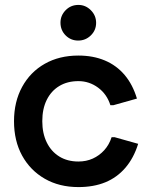

<svg xmlns="http://www.w3.org/2000/svg" viewBox="-20 -746 614 781"><path d="M299 15Q221 15 162 -19Q103 -53 70 -113Q37 -173 37 -253Q37 -332 70 -392.5Q103 -453 162 -486.5Q221 -520 299 -520Q359 -520 406.5 -500Q454 -480 487 -441Q520 -402 537 -345L441 -318H429Q415 -363 379 -389.5Q343 -416 299 -416Q254 -416 221 -396Q188 -376 170 -339.5Q152 -303 152 -253Q152 -204 170 -167Q188 -130 221 -109.5Q254 -89 299 -89Q331 -89 357.5 -101Q384 -113 404 -135Q424 -157 434 -188H446L542 -161Q524 -103 490 -63.5Q456 -24 408.5 -4.5Q361 15 299 15ZM298 -581Q268 -581 247 -602Q226 -623 226 -654Q226 -683 247 -704.5Q268 -726 299 -726Q328 -726 349.5 -704.5Q371 -683 371 -653Q371 -623 349.5 -602Q328 -581 298 -581Z"/></svg>

Font: Fustat
Style: Bold
Weight: 700
Designer: Mohamed Gaber, Khaled Hosny, Laura Garcia Mut
Foundry: Kief Type Foundry, Alif Type Foundry, Hard Type Foundry
Version: Version 1.007